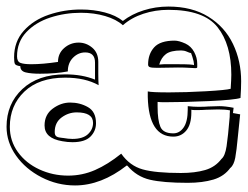

<svg xmlns="http://www.w3.org/2000/svg" viewBox="-21 -528 756 586"><path d="M508 -121Q527 -121 539.5 -139Q552 -157 552 -194V-204Q570 -202 584 -202Q605 -202 615 -203L649 -204Q667 -204 692 -199L690 -183L712 -179Q710 -161 705 -111Q701 -68 697 -46.5Q693 -25 682 -15L683 -17Q664 10 630.5 20Q597 30 552 30Q477 30 436.5 20.5Q396 11 368 -22L366 -23Q288 38 208 38Q154 38 105.5 13Q57 -12 28 -53Q-1 -94 -1 -141Q-1 -211 47 -256Q95 -301 178 -301Q230 -301 269 -285V-337Q269 -368 239 -368Q218 -368 202 -352Q186 -336 186 -310Q149 -303 101 -303Q74 -303 57.5 -307Q41 -311 41 -326Q27 -328 24.5 -333Q22 -338 22 -353Q22 -401 51.5 -434Q81 -467 128 -483Q175 -499 226 -499Q265 -499 299 -490Q333 -481 354 -464Q381 -485 417.5 -496.5Q454 -508 493 -508Q565 -508 615 -477Q665 -446 690 -394Q715 -342 715 -280Q715 -259 713 -229Q694 -223 617.5 -219.5Q541 -216 481 -216Q467 -216 460 -217V-202Q460 -161 468.5 -141Q477 -121 508 -121ZM495 -246Q546 -246 607.5 -249.5Q669 -253 683 -257Q685 -287 685 -300Q685 -392 643 -445Q601 -498 493 -498Q453 -498 416.5 -486Q380 -474 354 -451Q334 -469 300 -479Q266 -489 226 -489Q177 -489 132.5 -474.5Q88 -460 59.5 -430Q31 -400 31 -356Q31 -340 41.5 -336Q52 -332 75 -332Q109 -332 156 -339Q156 -365 175 -381.5Q194 -398 219 -398Q242 -398 260.5 -382.5Q279 -367 279 -339V-303Q279 -283 280 -268Q239 -291 178 -291Q98 -291 53.5 -248.5Q9 -206 9 -141Q9 -98 33.5 -64Q58 -30 99 -11Q140 8 187 8Q230 8 269 -9Q308 -26 349 -59Q375 -22 414.5 -11Q454 0 531 0Q574 0 605 -9Q636 -18 655 -43Q666 -52 670.5 -81.5Q675 -111 680 -171Q680 -184 681 -191Q668 -194 645 -194L608 -193Q597 -192 577 -192Q566 -192 563 -193V-185Q563 -148 547.5 -129.5Q532 -111 508 -111Q433 -111 430 -232V-249Q442 -246 495 -246ZM581 -323Q581 -320 575 -320Q570 -320 556.5 -321Q543 -322 522 -322L459 -321Q442 -321 436.5 -323Q431 -325 431 -331Q431 -363 449.5 -383.5Q468 -404 512 -404Q525 -404 545 -395Q562 -387 571.5 -369.5Q581 -352 581 -333ZM465 -331 479 -332H522Q568 -332 571 -329V-333Q571 -339 566 -355Q561 -371 561 -366Q557 -367 549 -370.5Q541 -374 532 -374Q500 -374 485.5 -363Q471 -352 465 -331ZM193 -215Q223 -215 247.5 -201Q272 -187 272 -152Q272 -128 255 -111Q238 -94 200 -94Q185 -94 169 -97Q115 -106 115 -145Q115 -178 140 -196.5Q165 -215 193 -215ZM200 -104Q232 -104 247.5 -118.5Q263 -133 263 -153Q263 -185 213 -185Q188 -185 167 -169.5Q146 -154 146 -125Q146 -115 151.5 -111.5Q157 -108 170 -107H171Q188 -104 200 -104Z"/></svg>

Font: Londrina Shadow
Style: Regular
Weight: 400
Designer: Marcelo Magalhaes
Foundry: Marcelo Magalhães
Version: Version 1.002